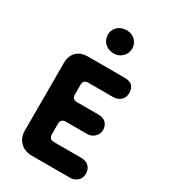

<svg xmlns="http://www.w3.org/2000/svg" viewBox="-213 -990 963 1092"><g transform="rotate(30 268.0 -444.0)"><path d="M290 -736C334 -736 368 -770 368 -813C368 -856 334 -888 290 -888C242 -888 208 -856 208 -813C208 -770 242 -736 290 -736ZM429 0C468 0 496 -28 496 -64C496 -104 469 -130 429 -130H248C227 -130 216 -141 216 -162V-232C216 -253 227 -264 248 -264H389C425 -264 456 -293 456 -328C456 -367 432 -392 389 -392H248C227 -392 216 -403 216 -424V-488C216 -509 227 -520 248 -520H413C452 -520 480 -548 480 -584C480 -627 458 -648 413 -648H171C111 -648 72 -610 72 -549V-104C72 -43 115 0 176 0Z"/></g></svg>

Font: Dongle
Style: Bold
Weight: 700
Designer: Yanghee Ryu
Foundry: Yanghee Ryu
Version: Version 2.000